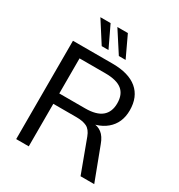

<svg xmlns="http://www.w3.org/2000/svg" viewBox="-212 -1065 1120 1204"><g transform="rotate(30 347.5 -463.0)"><path d="M86 0V-712H373Q490 -712 551.5 -660.5Q613 -609 613 -512Q613 -420 550 -367Q487 -314 374 -314L449 -328Q488 -328 516 -306.5Q544 -285 561 -238L651 0H552L464 -237Q448 -280 419.5 -294Q391 -308 344 -308H177V0ZM177 -383H364Q445 -383 484 -415.5Q523 -448 523 -511Q523 -575 484.5 -606Q446 -637 364 -637H177ZM383 -773 284 -926H360L432 -773ZM259 -773 161 -926H235L308 -773Z"/></g></svg>

Font: Muli Medium
Style: Regular
Weight: 500
Designer: Vernon Adams
Foundry: Vernon Adams
Version: Version 2.100; ttfautohint (v1.8.1.43-b0c9)